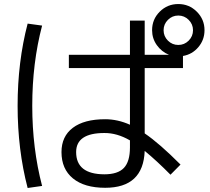

<svg xmlns="http://www.w3.org/2000/svg" viewBox="-20 -875 1040 953"><path d="M734.9 -725.1Q734.9 -779.3 772.9 -817.1Q811 -855 865 -855Q918.9 -855 957 -816.9Q995.1 -778.8 995.1 -725.1Q995.1 -677.2 964.6 -641.1Q934.1 -605 888.2 -597.2V-537.1H698.2V-212.9Q771.5 -163.1 876 -58.1L826.2 -7.8Q758.3 -76.7 698.2 -126Q691.4 57.1 502 57.1Q398.9 57.1 342 10.5Q285.2 -36.1 285.2 -120.1Q285.2 -198.2 341.6 -240.7Q397.9 -283.2 502 -283.2Q564 -283.2 625 -255.9V-537.1H321.8V-603H625V-772.9H698.2V-603H818.8Q781.7 -618.2 758.3 -651.1Q734.9 -684.1 734.9 -725.1ZM117.2 -757.8 189 -748Q140.1 -562 140.1 -350.1Q140.1 -138.2 189 47.9L117.2 58.1Q67.4 -131.8 67.4 -349.9Q67.4 -567.9 117.2 -757.8ZM916.5 -673.3Q938 -694.8 938 -724.9Q938 -754.9 916.5 -776.4Q895 -797.9 865 -797.9Q835 -797.9 813.5 -776.4Q792 -754.9 792 -724.9Q792 -694.8 813.5 -673.3Q835 -651.9 865 -651.9Q895 -651.9 916.5 -673.3ZM625 -178.2Q561 -215.3 498 -214.8Q357.9 -214.8 357.9 -120.1Q357.9 -10.3 498 -9.8Q564.9 -9.8 595 -41.5Q625 -73.2 625 -143.1Z"/></svg>

Font: WebKoruri
Style: Regular
Weight: 400
Foundry: lindwurm / mohemohe
Version: Version 1.00